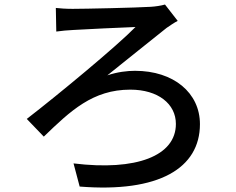

<svg xmlns="http://www.w3.org/2000/svg" viewBox="-20 -776 1040 846"><path d="M226 -741 228 -637C249 -640 280 -643 304 -644C353 -647 519 -655 577 -657C495 -573 238 -360 98 -252L173 -174C291 -288 389 -381 554 -381C677 -381 755 -318 755 -230C755 -89 581 -22 304 -56L331 46C680 74 861 -35 861 -229C861 -367 745 -464 575 -464C541 -464 497 -459 453 -444C537 -511 647 -600 714 -653C726 -661 747 -676 763 -684L707 -756C690 -751 663 -747 644 -746C580 -742 354 -737 300 -737C270 -737 243 -739 226 -741Z"/></svg>

Font: Noto Sans CJK SC Medium
Style: Regular
Weight: 500
Designer: Ryoko NISHIZUKA 西塚涼子 (kana, bopomofo & ideographs); Paul D. Hunt (Latin, Greek & Cyrillic); Sandoll Communications 산돌커뮤니
Foundry: Adobe
Version: Version 2.004;hotconv 1.0.118;makeotfexe 2.5.65603